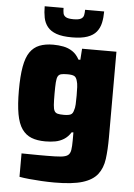

<svg xmlns="http://www.w3.org/2000/svg" viewBox="-61 -761 705 1013"><g transform="rotate(5 292.0 -255.0)"><path d="M266 206Q233 206 197.5 204Q162 202 131.5 199Q101 196 80 192V68Q101 68 123.5 68.5Q146 69 169.5 69Q193 69 215 69Q262 69 288 66.5Q314 64 325.5 55Q337 46 340 27Q343 8 343 -24V-66H334Q318 -41 297 -28Q276 -15 251.5 -10.5Q227 -6 199 -6Q156 -6 125.5 -18Q95 -30 75 -58.5Q55 -87 46 -137Q37 -187 37 -262Q37 -338 46 -388Q55 -438 74.5 -466Q94 -494 124.5 -506Q155 -518 197 -518Q225 -518 251 -513Q277 -508 299 -493.5Q321 -479 336 -451H346L350 -510H532V-57Q532 9 525.5 58Q519 107 493.5 140Q468 173 414.5 189.5Q361 206 266 206ZM285 -154Q309 -154 320.5 -159.5Q332 -165 336 -182Q341 -195 342 -214.5Q343 -234 343 -261Q343 -287 342 -306.5Q341 -326 337 -338Q332 -358 320.5 -363.5Q309 -369 285 -369Q263 -369 251.5 -366Q240 -363 234.5 -353Q229 -343 227.5 -321Q226 -299 226 -261Q226 -223 227.5 -201.5Q229 -180 234.5 -170Q240 -160 251.5 -157Q263 -154 285 -154ZM291 -565Q240 -565 209 -576Q178 -587 161.5 -607.5Q145 -628 139.5 -655.5Q134 -683 134 -716H234Q234 -700 236.5 -687.5Q239 -675 251 -668Q263 -661 291 -661Q319 -661 331 -668Q343 -675 345.5 -687.5Q348 -700 348 -716H449Q449 -683 443 -655.5Q437 -628 420.5 -607.5Q404 -587 372.5 -576Q341 -565 291 -565Z"/></g></svg>

Font: Saira Thin ExtraBold
Style: Regular
Weight: 800
Version: Version 1.101